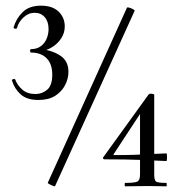

<svg xmlns="http://www.w3.org/2000/svg" viewBox="-20 -655 631 676"><path d="M122 -474 121 -482Q161 -479 191 -460Q221 -441 221 -402Q221 -378 209 -355Q197 -332 174 -317.5Q151 -303 115 -303Q75 -303 53 -322.5Q31 -342 22 -372Q21 -375 27 -376.5Q33 -378 34 -374Q41 -355 58.5 -339.5Q76 -324 105 -324Q128 -324 146 -339Q164 -354 164 -392Q164 -430 144 -450Q124 -470 89 -470Q86 -470 86 -476Q86 -482 89 -482Q110 -482 124 -492.5Q138 -503 144.5 -519.5Q151 -536 151 -553Q151 -579 137.5 -594.5Q124 -610 102 -610Q80 -610 62.5 -593.5Q45 -577 40 -557Q39 -553 33 -554Q27 -555 28 -559Q37 -590 60 -612.5Q83 -635 124 -635Q165 -635 186.5 -614Q208 -593 208 -562Q208 -539 195.5 -520Q183 -501 163.5 -489Q144 -477 122 -474ZM174 0Q174 2 167 -0.5Q160 -3 154 -6.5Q148 -10 148 -11L427 -628Q429 -630 435.5 -628Q442 -626 448.5 -622.5Q455 -619 454 -617ZM523 -41Q523 -22 528.5 -16.5Q534 -11 566 -11Q567 -11 567 -5Q567 1 566 1Q551 1 536.5 0.5Q522 0 502 0Q478 0 458 0.5Q438 1 420 1Q419 1 419 -5Q419 -11 420 -11Q455 -11 464 -16Q473 -21 473 -41V-266L489 -278L380 -112Q378 -109 382 -109Q425 -109 454 -110Q483 -111 508.5 -112.5Q534 -114 566 -115Q568 -115 568 -101.5Q568 -88 566 -88Q523 -90 473.5 -92Q424 -94 348 -94Q345 -94 343 -97Q341 -100 344 -102L503 -322Q506 -326 514.5 -325Q523 -324 523 -321Z"/></svg>

Font: Cormorant Infant Light Medium
Style: Regular
Weight: 500
Version: Version 4.001